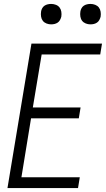

<svg xmlns="http://www.w3.org/2000/svg" viewBox="-20 -957 540 977"><path d="M18 0 140 -735H499L490 -680H192L147 -410H390L381 -355H138L89 -55H386L377 0ZM440 -833Q428 -833 416.5 -837.5Q405 -842 398 -851Q391 -860 389 -872.5Q387 -885 389 -898Q390 -906 394.5 -914.5Q399 -923 406.5 -928Q414 -933 423 -935Q432 -937 440 -937Q453 -937 464.5 -932.5Q476 -928 483 -919Q490 -910 492 -897.5Q494 -885 492 -872Q490 -864 485.5 -855.5Q481 -847 473.5 -842Q466 -837 457.5 -835Q449 -833 440 -833ZM240 -833Q228 -833 216.5 -837.5Q205 -842 198 -851Q191 -860 189 -872.5Q187 -885 189 -898Q190 -906 194.5 -914.5Q199 -923 206.5 -928Q214 -933 223 -935Q232 -937 240 -937Q253 -937 264.5 -932.5Q276 -928 283 -919Q290 -910 292 -897.5Q294 -885 292 -872Q290 -864 285.5 -855.5Q281 -847 273.5 -842Q266 -837 257.5 -835Q249 -833 240 -833Z"/></svg>

Font: Iosevka Curly Light Oblique
Style: Regular
Weight: 300
Italic angle: -9°
Monospace: yes
Designer: Belleve Invis
Foundry: Belleve Invis
Version: Version 11.1.0; ttfautohint (v1.8.3)